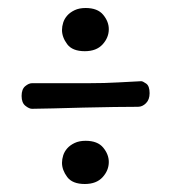

<svg xmlns="http://www.w3.org/2000/svg" viewBox="-20 -648 425 480"><path d="M34 -188ZM135 -241Q135 -250 138 -259.5Q141 -269 148 -277Q155 -285 166.5 -290.5Q178 -296 194 -296Q224 -296 238 -279Q252 -262 252 -243Q252 -222 236.5 -205Q221 -188 192 -188Q161 -188 148 -205.5Q135 -223 135 -241ZM135 -573Q135 -582 138 -591.5Q141 -601 148 -609Q155 -617 166.5 -622.5Q178 -628 194 -628Q224 -628 238 -611Q252 -594 252 -575Q252 -554 236.5 -537Q221 -520 192 -520Q161 -520 148 -537.5Q135 -555 135 -573ZM333 -445Q337 -445 345.5 -439Q354 -433 354 -415Q354 -399 345 -390Q336 -381 325 -381Q303 -381 265.5 -380.5Q228 -380 188 -379Q148 -378 113 -377Q78 -376 60 -376Q53 -376 43.5 -383.5Q34 -391 34 -408Q34 -425 43 -432.5Q52 -440 60 -440H201Q243 -440 276 -442Q309 -444 333 -445Z"/></svg>

Font: Scratch Savers
Style: Book
Weight: 400
Designer: Pablo Impallari, Rodrigo Fuenzalida, Brenda Gallo
Foundry: Pablo Impallari, Rodrigo Fuenzalida, Brenda Gallo
Version: Version 4.0b1